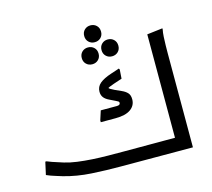

<svg xmlns="http://www.w3.org/2000/svg" viewBox="-122 -1040 1312 1189"><g transform="rotate(-15 534.0 -446.0)"><path d="M972 1 508 0Q417 0 324 -5.5Q231 -11 147 -35Q128 -41 110 -46.5Q92 -52 76.5 -57.5Q61 -63 48 -69L66 -150H74Q85 -145 105 -138Q125 -131 145 -125Q165 -119 176 -115Q212 -104 256.5 -98Q301 -92 350.5 -89Q400 -86 452 -85.5Q504 -85 556 -85H908L880 -69V-748L980 -760V-752Q976 -734 974.5 -707Q973 -680 972.5 -652Q972 -624 972 -604ZM636 -450Q659 -440 672.5 -425.5Q686 -411 686 -384Q686 -344 653 -320.5Q620 -297 556 -297H461V-309L480 -368H583Q605 -368 605 -383Q605 -389 600 -392.5Q595 -396 584 -401L549 -418Q525 -429 513.5 -444Q502 -459 502 -481Q502 -513 527 -534Q552 -555 601 -571L655 -589L659 -582L655 -524L601 -506Q584 -500 572 -495Q560 -490 551 -481L559 -496Q560 -488 569.5 -482Q579 -476 596 -468ZM554 -785Q531 -785 515.5 -800Q500 -815 500 -839Q500 -863 515.5 -878Q531 -893 554 -893Q577 -893 592.5 -878Q608 -863 608 -839Q608 -815 592.5 -800Q577 -785 554 -785ZM635 -673Q612 -673 596.5 -688Q581 -703 581 -727Q581 -751 596.5 -766Q612 -781 635 -781Q658 -781 673.5 -766Q689 -751 689 -727Q689 -703 673.5 -688Q658 -673 635 -673ZM504 -657Q481 -657 465.5 -672Q450 -687 450 -711Q450 -735 465.5 -750Q481 -765 504 -765Q527 -765 542.5 -750Q558 -735 558 -711Q558 -687 542.5 -672Q527 -657 504 -657Z"/></g></svg>

Font: Kufam
Style: Regular
Weight: 400
Designer: Wael Morcos, Artur Schmal
Foundry: Original Type
Version: Version 1.301; ttfautohint (v1.8.3)